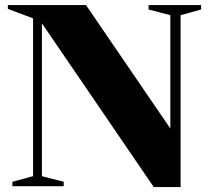

<svg xmlns="http://www.w3.org/2000/svg" viewBox="-20 -735 833 758"><path d="M110.5 -39.5V-662.5L11 -700V-715H319.5L652.5 -227.5V-675L566.5 -697.5V-715H774V-697.5L693 -675V3.5H587L145.5 -643V-39.5L231.5 -17.5V0H29V-17.5Z"/></svg>

Font: Newsreader 72pt
Style: Bold
Weight: 700
Designer: Hugues Gentile
Foundry: Production Type
Version: Version 1.003; ttfautohint (v1.8.3)